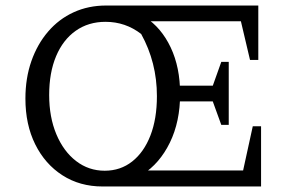

<svg xmlns="http://www.w3.org/2000/svg" viewBox="-20 -675 1067 695"><path d="M895 -218H925V0H351Q269 0 206 -40.5Q143 -81 107.5 -152.5Q72 -224 72 -318Q72 -392 93.5 -453.5Q115 -515 154 -560.5Q193 -606 246.5 -630.5Q300 -655 364 -655H915V-458H885L852 -598H484L505 -613Q564 -575 598 -503Q632 -431 632 -335Q632 -235 595 -159Q558 -83 495 -43L474 -58H860ZM158 -331Q158 -251 184 -189Q210 -127 255.5 -92Q301 -57 359 -57Q416 -57 458.5 -90.5Q501 -124 524.5 -184.5Q548 -245 548 -327Q548 -449 491 -552Q434 -596 362 -596Q300 -596 254 -563.5Q208 -531 183 -471.5Q158 -412 158 -331ZM781 -223 740 -336 781 -451H808V-223ZM585 -308V-365H781V-308Z"/></svg>

Font: Piazzolla Thin
Style: Regular
Weight: 400
Version: Version 2.001